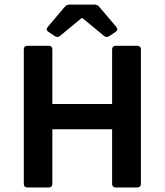

<svg xmlns="http://www.w3.org/2000/svg" viewBox="-20 -827 726 847"><path d="M266.6 -797.9 190.4 -708C183.6 -699.2 184.6 -692.4 193.4 -686.5L222.7 -667C230.5 -662.1 238.3 -663.1 245.1 -668.9L339.8 -747.1H343.8L438.5 -668.9C445.3 -663.1 453.1 -662.1 460.9 -667L490.2 -686.5C499 -692.4 500 -699.2 493.2 -708L417 -797.9C412.1 -803.7 405.3 -806.6 397.5 -806.6H286.1C278.3 -806.6 271.5 -803.7 266.6 -797.9ZM85 -609.4V-15.6C85 -5.9 90.8 0 100.6 0H195.3C205.1 0 210.9 -5.9 210.9 -15.6V-256.8H474.6V-15.6C474.6 -5.9 480.5 0 490.2 0H585.9C595.7 0 601.6 -5.9 601.6 -15.6V-609.4C601.6 -619.1 595.7 -625 585.9 -625H490.2C480.5 -625 474.6 -619.1 474.6 -609.4V-368.2H210.9V-609.4C210.9 -619.1 205.1 -625 195.3 -625H100.6C90.8 -625 85 -619.1 85 -609.4Z"/></svg>

Font: Ed Sans Neue SemiBold
Style: Regular
Weight: 600
Designer: Stephen Hutchings
Version: Version 1.004;PS 001.004;hotconv 1.0.88;makeotf.lib2.5.64775